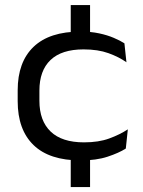

<svg xmlns="http://www.w3.org/2000/svg" viewBox="-20 -622 565 760"><path d="M336.5 -457H260V-602H336.5ZM336.5 118.5H260V-34.5H336.5ZM299 13Q175.5 13 112.8 -47.8Q50 -108.5 50 -221.5V-264.5Q50 -376.5 113 -436.8Q176 -497 298.5 -497Q339.5 -497 372.2 -490Q405 -483 430.2 -472.2Q455.5 -461.5 472.5 -450.5L480.5 -375.5Q451 -396.5 409.5 -411.5Q368 -426.5 310.5 -426.5Q224 -426.5 180 -384.5Q136 -342.5 136 -263.5V-223Q136 -144 180.5 -101.2Q225 -58.5 312.5 -58.5Q370.5 -58.5 412.2 -73.8Q454 -89 486 -110L478 -34Q450.5 -16.5 406 -1.8Q361.5 13 299 13Z"/></svg>

Font: Anek Gujarati SemiExpanded
Style: Regular
Weight: 400
Width: 6
Designer: Mrunmayee Ghaisas (Gujarati), Yesha Goshar (Latin)
Foundry: Ek Type
Version: Version 1.003